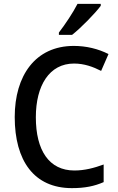

<svg xmlns="http://www.w3.org/2000/svg" viewBox="-20 -961 609 991"><path d="M500 -931V-941H380C357 -896 317 -836 284 -793V-781H352C398 -817 472 -893 500 -931ZM362 -633C415 -633 461 -616 502 -595L540 -682C487 -709 425 -724 361 -724C162 -724 56 -570 56 -357C56 -131 156 10 351 10C418 10 467 0 515 -21V-112C466 -94 417 -81 364 -81C233 -81 165 -185 165 -356C165 -520 235 -633 362 -633Z"/></svg>

Font: Noto Sans SemiCondensed Medium
Style: Regular
Weight: 500
Width: 4
Designer: Monotype Design Team
Foundry: Monotype Imaging Inc.
Version: Version 2.013